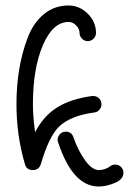

<svg xmlns="http://www.w3.org/2000/svg" viewBox="-20 -680 510 700"><path d="M350 -300Q350 -289 342.5 -280Q335 -271 324 -270Q235 -258 194 -217Q158 -181 129 -82Q122 -60 100 -60Q77 -60 71 -81Q40 -186 40 -300Q40 -367 50 -427Q60 -487 80.5 -541.5Q101 -596 139.5 -628Q178 -660 230 -660Q270 -660 300 -630Q330 -600 330 -560Q330 -548 321 -539Q312 -530 300 -530Q288 -530 279 -539Q270 -548 270 -560Q270 -575 257.5 -587.5Q245 -600 230 -600Q173 -600 136.5 -515.5Q100 -431 100 -300Q100 -256 108 -198Q138 -256 187 -287.5Q236 -319 316 -330H320Q332 -330 341 -321.5Q350 -313 350 -300ZM400 -80Q412 -80 421 -71.5Q430 -63 430 -50Q430 -26 398.5 -13Q367 0 340 0Q245 0 192 -161Q190 -167 190 -170Q190 -182 198.5 -191Q207 -200 220 -200Q241 -200 248 -179Q265 -130 290.5 -95Q316 -60 340 -60Q363 -60 382 -74Q390 -80 400 -80Z"/></svg>

Font: Pecita
Style: Book
Weight: 400
Width: 7
Version: Version 4.3